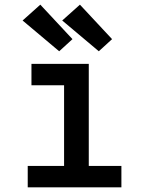

<svg xmlns="http://www.w3.org/2000/svg" viewBox="-20 -804 640 824"><path d="M99 0V-92H255V-438H115V-530H361V-92H501V0ZM404 -584 247 -716 323 -784 461 -636ZM234 -584 77 -716 153 -784 291 -636Z"/></svg>

Font: Iosevka Slab Semibold Extended
Style: Regular
Weight: 600
Width: 7
Monospace: yes
Designer: Belleve Invis
Foundry: Belleve Invis
Version: Version 11.1.0; ttfautohint (v1.8.3)